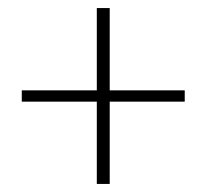

<svg xmlns="http://www.w3.org/2000/svg" viewBox="-20 -568 512 476"><path d="M220 -112V-316H34V-344H220V-548H252V-344H438V-316H252V-112Z"/></svg>

Font: Assistant ExtraLight
Style: Regular
Weight: 200
Designer: Hebrew By Ben Nathan, Latin by Paul Hunt
Version: Version 3.000